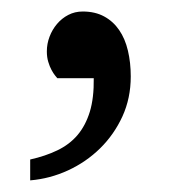

<svg xmlns="http://www.w3.org/2000/svg" viewBox="-20 -142 320 332"><path d="M206.1 -9.8Q206.1 27.8 191.7 59.3Q177.2 90.8 153.1 114.5Q128.9 138.2 97.7 152.6Q66.4 167 32.2 169.9V133.8Q58.6 127.9 79.3 117.9Q100.1 107.9 114 91.6Q127.9 75.2 135.3 51.3Q142.6 27.3 142.1 -6.8H79.1Q78.1 -7.8 75.2 -11.5Q72.3 -15.1 69.1 -21Q65.9 -26.9 63.5 -34.9Q61 -43 61 -53.2Q61 -66.4 65.7 -78.6Q70.3 -90.8 78.6 -100.6Q86.9 -110.4 98.1 -116.2Q109.4 -122.1 123 -122.1Q144.5 -122.1 160.2 -113.5Q175.8 -105 186 -90.1Q196.3 -75.2 201.2 -54.4Q206.1 -33.7 206.1 -9.8Z"/></svg>

Font: BabelStone Ogham Pictish
Style: Italic
Weight: 400
Italic angle: -30°
Designer: Andrew West
Foundry: BabelStone
Version: Version 1.02 March 14, 2022